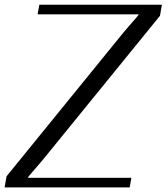

<svg xmlns="http://www.w3.org/2000/svg" viewBox="-20 -812 722 832"><path d="M150.4 -791.5H681.6L673.3 -743.7L168.5 -123Q162.1 -114.7 144.5 -94.7Q127 -74.7 113.8 -59.3Q100.6 -43.9 100.1 -41.5H549.3L542 0H0L8.3 -47.9L513.2 -668.9Q520.5 -678.2 538.1 -698.2Q555.7 -718.3 568.4 -732.9Q581.1 -747.6 581.5 -750H143.1Z"/></svg>

Font: Resagnicto
Style: Italic
Weight: 500
Italic angle: -10°
Version: Version 0.999